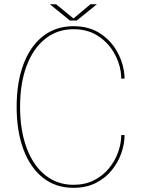

<svg xmlns="http://www.w3.org/2000/svg" viewBox="-20 -866 658 894"><path d="M560 -237Q560 -196 545 -153Q530 -110 500.2 -73.2Q470.5 -36.5 426 -14Q381.5 8.5 322 8.5Q239.5 8.5 180.2 -38.2Q121 -85 89.2 -170Q57.5 -255 57.5 -368.5Q57.5 -482.5 89.2 -566.8Q121 -651 180.2 -697.5Q239.5 -744 322 -744Q392.5 -744 442.2 -712.8Q492 -681.5 520.8 -633.5Q549.5 -585.5 557 -535.5Q560 -517.5 560 -500H544.5Q544.5 -514 542 -533Q535 -580.5 507.5 -625.8Q480 -671 433.5 -700.5Q387 -730 322 -730Q246.5 -730 190.5 -685.2Q134.5 -640.5 104 -559.5Q73.5 -478.5 73.5 -368.5Q73.5 -259 104 -177.2Q134.5 -95.5 190.5 -50.5Q246.5 -5.5 322 -5.5Q376.5 -5.5 418 -26.8Q459.5 -48 487.8 -82.8Q516 -117.5 530.2 -158Q544.5 -198.5 544.5 -237ZM212.5 -846H241.5L327 -776H317.5L401 -846H431L337.5 -770.5H305.5Z"/></svg>

Font: Epilogue Thin
Style: Regular
Weight: 250
Designer: Tyler Finck
Foundry: Etcetera Type Co
Version: Version 2.111